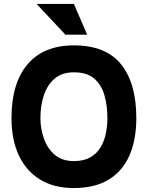

<svg xmlns="http://www.w3.org/2000/svg" viewBox="-20 -939 746 969"><path d="M353 -919 420 -764H310L165 -919ZM38 -343Q38 -519 119 -614.5Q200 -710 353 -710Q514 -710 591 -614.5Q668 -519 668 -343Q668 -235 634 -156Q600 -77 530 -33.5Q460 10 353 10Q251 10 181 -33.5Q111 -77 74.5 -156Q38 -235 38 -343ZM353 -126Q402 -126 435 -144.5Q468 -163 487 -194.5Q506 -226 514 -264.5Q522 -303 522 -343Q522 -406 507 -458.5Q492 -511 455.5 -542.5Q419 -574 353 -574Q293 -574 256 -542.5Q219 -511 201.5 -458.5Q184 -406 184 -343Q184 -290 201.5 -240Q219 -190 256 -158Q293 -126 353 -126Z"/></svg>

Font: Haskoy ExtraBold
Style: Regular
Weight: 800
Designer: Ertekin Erdin
Foundry: Ertekin Erdin
Version: Version 2.000; ttfautohint (v1.8.4.7-5d5b)